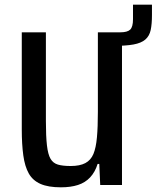

<svg xmlns="http://www.w3.org/2000/svg" viewBox="-20 -727 669 820"><path d="M401 -531V-589H494Q524 -589 536 -600.5Q548 -612 548 -645V-707H629V-663Q629 -624 623.5 -598.5Q618 -573 600.5 -558Q583 -543 550 -537Q517 -531 461 -531ZM240 73Q186 73 153 58.5Q120 44 103 14Q86 -16 79.5 -63.5Q73 -111 73 -174V-589H176V-210Q176 -145 180.5 -106Q185 -67 196 -48.5Q207 -30 227.5 -24Q248 -18 282 -18Q321 -18 344.5 -30.5Q368 -43 379 -69.5Q390 -96 394 -140.5Q398 -185 398 -249V-589H501V63H408L404 -27H397Q386 8 365 30.5Q344 53 313 63Q282 73 240 73Z"/></svg>

Font: Farlight84_Sys_V01
Style: Regular
Weight: 400
Designer: Ryoko NISHIZUKA  (kana, bopomofo & ideographs); Paul D. Hunt (Latin, Greek & Cyrillic); Sandoll Communications , Soo-you
Foundry: Adobe
Version: Version 2.004;October 29, 2024;FontCreator 14.0.0.2814 64-bi